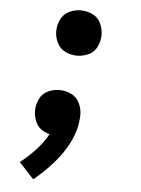

<svg xmlns="http://www.w3.org/2000/svg" viewBox="-53 -580 606 827"><g transform="rotate(5 250.0 -166.5)"><path d="M122 205 58 136Q140 71 175 5Q163 2 151 -4Q127 -15 115.5 -39.5Q104 -64 104 -90Q104 -116 115.5 -140.5Q127 -165 151 -176.5Q175 -188 202 -188Q228 -188 252 -176.5Q276 -165 288 -140.5Q300 -116 300 -90Q300 -69 296 -47Q273 79 122 205ZM263 -342Q237 -342 213 -353.5Q189 -365 177 -389.5Q165 -414 165 -440Q165 -466 177 -490.5Q189 -515 213 -526.5Q237 -538 263 -538Q289 -538 313.5 -526.5Q338 -515 349.5 -490.5Q361 -466 361 -440Q361 -414 349.5 -389.5Q338 -365 313.5 -353.5Q289 -342 263 -342Z"/></g></svg>

Font: Iosevka SS08
Style: Bold Italic
Weight: 700
Italic angle: -10°
Monospace: yes
Designer: Belleve Invis
Foundry: Belleve Invis
Version: 2.1.0; ttfautohint (v1.8.2)